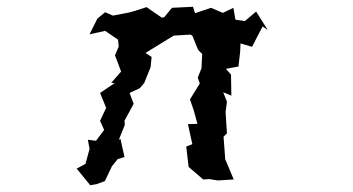

<svg xmlns="http://www.w3.org/2000/svg" viewBox="-20 -544 1040 566"><path d="M529 -112 536 -52 579 -15 597 -16 622 -12 669 -15 648 -65 644 -74 639 -141 649 -151 645 -214 649 -244 638 -272 662 -262 661 -324 646 -341 683 -348 688 -392 689 -416 723 -406 754 -466 769 -456 735 -510 702 -482 674 -486 668 -521 637 -506 602 -521 555 -505 549 -524 487 -521 464 -493 457 -492 412 -523 378 -512 360 -507 313 -498 290 -508 267 -489 244 -443 290 -453 328 -427 330 -407 319 -381 337 -333 308 -300 318 -299 275 -270 293 -226 275 -188 287 -161 263 -129 239 -132 244 -105 232 -61 206 -47 246 2 264 -1 289 -10 310 -54 327 -75 347 -81 335 -135 330 -131 348 -176 347 -188 374 -238 362 -270 392 -284 405 -299 424 -346 427 -376 409 -388 492 -439 541 -442 547 -439 564 -397 576 -385 574 -343 563 -315 569 -298 540 -251 551 -219 562 -179 534 -178 547 -119Z"/></svg>

Font: チョークS
Style: Regular
Weight: 400
Designer: [Stick] Fontworks Inc.
Foundry: [Stick] Fontworks Inc.
Version: Version 1.200;FEAKit 1.0